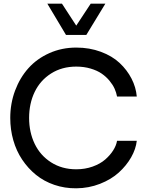

<svg xmlns="http://www.w3.org/2000/svg" viewBox="-20 -1020 829 1050"><path d="M238.8 -1000H318.8L397 -879.9L476.1 -1000H556.2L452.1 -829.1H340.8ZM397 9.8Q334 10.3 277.3 -9Q220.7 -28.3 177 -63.7Q133.3 -99.1 101.3 -147Q69.3 -194.8 52.7 -253.2Q36.1 -311.5 36.1 -375Q36.1 -454.1 62.5 -524.7Q88.9 -595.2 135.5 -647.2Q182.1 -699.2 250 -729.5Q317.9 -759.8 397 -759.8Q469.7 -759.8 531.5 -736.8Q593.3 -713.9 634 -675.8Q674.8 -637.7 699.2 -590.3Q723.6 -543 728 -492.2H620.1Q616.2 -513.7 606.7 -534.9Q597.2 -556.2 578.9 -578.4Q560.5 -600.6 536.1 -617.4Q511.7 -634.3 475.6 -645Q439.5 -655.8 397 -655.8Q318.8 -655.8 259.5 -618.2Q200.2 -580.6 169.7 -517.3Q139.2 -454.1 139.2 -375Q139.2 -296.9 169.7 -233.4Q200.2 -169.9 259.5 -132.1Q318.8 -94.2 397 -94.2Q445.3 -94.2 486.8 -109.1Q528.3 -124 555.4 -147.7Q582.5 -171.4 599.1 -197.8Q615.7 -224.1 620.1 -250H728Q723.1 -205.1 697.3 -159.7Q671.4 -114.3 629.6 -76.4Q587.9 -38.6 526.6 -14.6Q465.3 9.3 397 9.8Z"/></svg>

Font: Oakes Grotesk Medium
Style: Regular
Weight: 500
Designer: Samuel Oakes
Foundry: Samuel Oakes
Version: Version 1.000;PS 001.000;hotconv 1.0.88;makeotf.lib2.5.64775